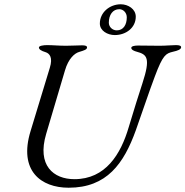

<svg xmlns="http://www.w3.org/2000/svg" viewBox="-20 -864 867 898"><path d="M517 -700C569 -700 615 -734 615 -786C615 -822 579 -844 545 -844C493 -844 447 -806 447 -754C447 -720 483 -700 517 -700ZM526 -722C506 -722 489 -738 489 -758C489 -794 507 -821 538 -821C557 -821 573 -804 573 -783C573 -748 557 -722 526 -722ZM301 14C480 14 559 -99 615 -254C648 -346 676 -432 704 -506C742 -608 756 -614 789 -622C812 -627 826 -633 827 -642C828 -650 819 -653 803 -653C782 -653 757 -650 727 -650L625 -651C609 -651 594 -648 594 -640C594 -631 608 -625 620 -622C668 -609 685 -593 646 -474C633 -434 604 -344 582 -269C545 -143 474 -26 328 -26C230 -26 152 -90 196 -238L284 -535C300 -590 329 -615 350 -621C373 -628 386 -632 387 -641C388 -649 380 -652 364 -652C344 -652 318 -650 289 -650C254 -650 228 -653 200 -653C184 -653 162 -650 162 -642C162 -633 173 -626 193 -620C212 -614 228 -595 213 -547L123 -251C66 -65 172 14 301 14Z"/></svg>

Font: EB Garamond
Style: Italic
Weight: 400
Italic angle: -17.2°
Designer: Georg Duffner and Octavio Pardo
Foundry: Georg Duffner
Version: Version 1.000;PS 001.000;hotconv 1.0.88;makeotf.lib2.5.64775